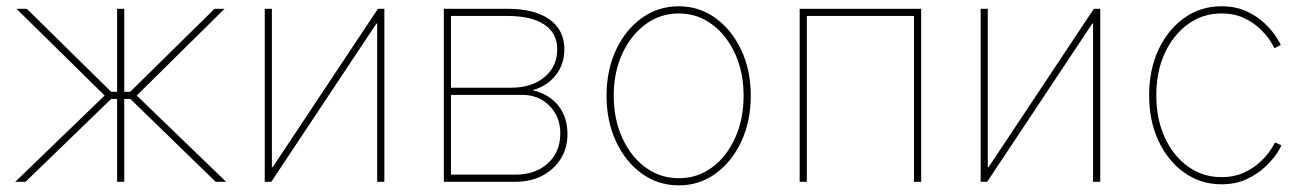

<svg xmlns="http://www.w3.org/2000/svg" viewBox="-20 -570 4093 602"><path d="M27.8 0 308.1 -270.5 31.7 -542.5H64L328.6 -282.2H347.2V-542.5H369.6V-282.2H388.2L652.8 -542.5H684.1L408.7 -270.5L689 0H656.2L388.7 -259.8H369.6V0H347.2V-259.8H328.6L60.1 0Z M1185.1 0H1162.6V-496.1H1160.2L830.6 0H810.1V-542.5H832.5V-45.9H835L1165 -542.5H1185.1Z M1371.6 0V-542.5H1570.8Q1655.8 -542.5 1702.6 -509.3Q1749.5 -476.1 1749.5 -415.5Q1749.5 -368.7 1722.7 -334.5Q1695.8 -300.3 1649.9 -287.1Q1684.1 -279.3 1708.5 -260.5Q1732.9 -241.7 1746.1 -213.6Q1759.3 -185.5 1759.3 -149.9Q1759.3 -106 1738.3 -72.3Q1717.3 -38.6 1680.7 -19.3Q1644 0 1596.2 0ZM1394 -22.5H1596.2Q1659.2 -22.5 1698 -58.1Q1736.8 -93.8 1736.8 -151.9Q1736.8 -204.1 1702.9 -238.3Q1668.9 -272.5 1617.7 -272.5H1394ZM1394 -294.9H1581.5Q1647 -294.9 1687 -328.1Q1727.1 -361.3 1727.1 -415.5Q1727.1 -466.3 1686.3 -493.2Q1645.5 -520 1570.8 -520H1394Z M2108.4 11.2Q2043.5 11.2 1992.2 -25.9Q1940.9 -63 1911.4 -126.5Q1881.8 -189.9 1881.8 -270Q1881.8 -350.1 1911.4 -413.3Q1940.9 -476.6 1992.2 -513.4Q2043.5 -550.3 2108.4 -550.3Q2172.4 -550.3 2223.4 -513.4Q2274.4 -476.6 2304.2 -413.1Q2334 -349.6 2334 -270Q2334 -189.9 2304.4 -126.5Q2274.9 -63 2223.9 -25.9Q2172.9 11.2 2108.4 11.2ZM2108.4 -11.2Q2166.5 -11.2 2212.4 -44.9Q2258.3 -78.6 2284.9 -137.5Q2311.5 -196.3 2311.5 -270Q2311.5 -343.3 2284.7 -401.9Q2257.8 -460.4 2211.9 -494.1Q2166 -527.8 2108.4 -527.8Q2050.3 -527.8 2004.2 -493.9Q1958 -460 1931.2 -401.6Q1904.3 -343.3 1904.3 -270Q1904.3 -196.3 1931.2 -137.5Q1958 -78.6 2004.2 -44.9Q2050.3 -11.2 2108.4 -11.2Z M2868.2 -542.5V0H2845.7V-520H2509.8V0H2487.3V-542.5Z M3429.7 0H3407.2V-496.1H3404.8L3075.2 0H3054.7V-542.5H3077.1V-45.9H3079.6L3409.7 -542.5H3429.7Z M3809.6 7.8Q3744.6 7.8 3693.4 -28.6Q3642.1 -64.9 3612.5 -127.9Q3583 -190.9 3583 -271.5Q3583 -351.6 3612.5 -414.6Q3642.1 -477.5 3693.4 -513.9Q3744.6 -550.3 3809.6 -550.3Q3854.5 -550.3 3888.2 -534.7Q3921.9 -519 3944.8 -497.1Q3967.8 -475.1 3980.5 -455.6Q3993.2 -436 3995.6 -428.7L3975.6 -418.9Q3973.1 -425.8 3961.7 -443.4Q3950.2 -460.9 3929.7 -480.5Q3909.2 -500 3879.4 -513.9Q3849.6 -527.8 3809.6 -527.8Q3751.5 -527.8 3705.3 -494.6Q3659.2 -461.4 3632.3 -403.8Q3605.5 -346.2 3605.5 -271.5Q3605.5 -196.3 3632.3 -138.4Q3659.2 -80.6 3705.3 -47.6Q3751.5 -14.6 3809.6 -14.6Q3849.6 -14.6 3879.9 -28.6Q3910.2 -42.5 3931.2 -62.3Q3952.1 -82 3963.6 -99.6Q3975.1 -117.2 3978 -123.5L3997.6 -114.3Q3995.1 -106.9 3982.2 -87.4Q3969.2 -67.9 3945.8 -45.9Q3922.4 -23.9 3888.4 -8.1Q3854.5 7.8 3809.6 7.8Z"/></svg>

Font: Inter 16pt Thin
Style: Regular
Weight: 250
Version: Version 4.001;git-66647c0bb